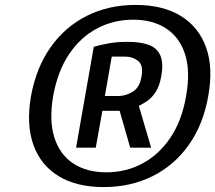

<svg xmlns="http://www.w3.org/2000/svg" viewBox="-20 -740 875 780"><path d="M401 20Q291 20 218 -24.5Q145 -69 115.5 -152Q86 -235 106 -350Q127 -465 185.5 -548Q244 -631 332.5 -675.5Q421 -720 531 -720Q641 -720 714 -675.5Q787 -631 817 -548Q847 -465 826 -350Q806 -235 747.5 -152Q689 -69 600 -24.5Q511 20 401 20ZM412 -40Q492 -40 559 -76Q626 -112 672.5 -181Q719 -250 736 -350Q754 -450 732 -519Q710 -588 655.5 -624Q601 -660 521 -660Q441 -660 373.5 -624Q306 -588 260 -519Q214 -450 196 -350Q179 -250 201 -181Q223 -112 277.5 -76Q332 -40 412 -40ZM289 -140 361 -550Q389 -558 422 -564Q455 -570 500 -570Q550 -570 583.5 -558Q617 -546 631 -515.5Q645 -485 635 -430Q628 -390 612.5 -366.5Q597 -343 579 -330.5Q561 -318 544 -310L594 -140H509L466 -290H396L369 -140ZM406 -350H461Q491 -350 519.5 -367.5Q548 -385 555 -430Q563 -475 541 -492.5Q519 -510 489 -510H434Z"/></svg>

Font: Cuprum
Style: Italic
Weight: 400
Italic angle: -10°
Designer: Jovanny Lemonad
Foundry: Jovanny Lemonad
Version: Version 3.000